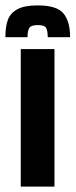

<svg xmlns="http://www.w3.org/2000/svg" viewBox="-51 -692 280 712"><path d="M26 0V-510H151V0ZM209 -554H126Q126 -578 120 -588.5Q114 -599 89 -599Q64 -599 57.5 -588Q51 -577 51 -554H-31Q-31 -593 -22 -618Q-13 -643 13 -657.5Q39 -672 89 -672Q160 -672 184.5 -642Q209 -612 209 -554Z"/></svg>

Font: Saira Ultra Condensed Black
Style: Regular
Weight: 900
Width: 1
Designer: Hector Gatti with collaboration of the Omnibus-Type team
Foundry: Omnibus-Type
Version: Version 1.001; ttfautohint (v1.8)